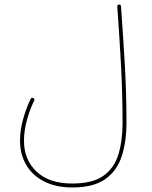

<svg xmlns="http://www.w3.org/2000/svg" viewBox="-20 -620 678 856"><path d="M69.3 7.3Q69.3 -41 83.7 -91.3Q98.1 -141.6 116.7 -178.7Q120.1 -186.5 128.4 -182.6Q136.2 -179.2 132.3 -170.9Q114.3 -135.3 100.6 -86.7Q86.9 -38.1 86.9 7.3Q86.9 92.3 143.1 145.3Q199.2 198.2 302.2 198.2Q391.1 198.2 439.7 164.6Q488.3 130.9 507.3 70.1Q526.4 9.3 526.4 -72.3Q526.4 -198.7 519.8 -323.5Q513.2 -448.2 502.9 -590.8Q502 -598.6 510.7 -599.6Q518.6 -600.6 519.5 -591.8Q529.8 -449.2 536.9 -324.2Q543.9 -199.2 543.9 -72.3Q543.9 10.7 522.9 75.9Q502 141.1 449.5 178.5Q397 215.8 302.2 215.8Q229.5 215.8 177.2 189.2Q125 162.6 97.2 115.7Q69.3 68.8 69.3 7.3Z"/></svg>

Font: Mikhak-FD Thin
Style: Regular
Weight: 100
Designer: Amin Abedi
Version: Version 3.2